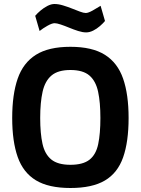

<svg xmlns="http://www.w3.org/2000/svg" viewBox="-20 -929 704 960"><path d="M332 11Q223 11 159.5 -27.5Q96 -66 68.5 -144Q41 -222 41 -339Q41 -457 68.5 -536Q96 -615 159.5 -655Q223 -695 332 -695Q441 -695 504.5 -655Q568 -615 595.5 -536Q623 -457 623 -339Q623 -220 595.5 -142Q568 -64 504.5 -26.5Q441 11 332 11ZM332 -105Q395 -105 427.5 -130.5Q460 -156 471 -208.5Q482 -261 482 -339Q482 -417 470.5 -470.5Q459 -524 427 -551.5Q395 -579 332 -579Q270 -579 237.5 -551.5Q205 -524 193 -470.5Q181 -417 181 -339Q181 -262 192.5 -210Q204 -158 236.5 -131.5Q269 -105 332 -105ZM411 -767Q393 -767 371 -774Q349 -781 326 -790.5Q303 -800 283.5 -806.5Q264 -813 253 -813Q240 -813 217 -800Q194 -787 178 -774L156 -850Q167 -863 183 -876.5Q199 -890 217.5 -899.5Q236 -909 252 -909Q272 -909 295 -902Q318 -895 339.5 -886.5Q361 -878 379.5 -871Q398 -864 409 -864Q421 -864 443.5 -876.5Q466 -889 483 -900L505 -824Q495 -812 479.5 -798.5Q464 -785 446 -776Q428 -767 411 -767Z"/></svg>

Font: Cairo Play
Style: Bold
Weight: 700
Version: Version 3.119